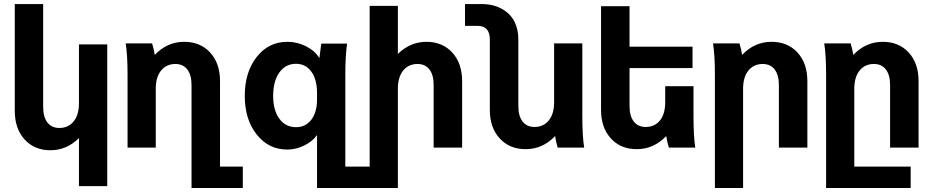

<svg xmlns="http://www.w3.org/2000/svg" viewBox="-20 -731 4609 951"><path d="M511.2 -511.2V190.9H371.1V-46.9Q309.6 13.2 230 13.2Q150.4 13.2 101.8 -40.3Q53.2 -93.8 53.2 -182.1V-710.9H193.8V-201.2Q193.8 -151.4 214.8 -124.3Q235.8 -97.2 273.9 -97.2Q318.4 -97.2 344.7 -129.6Q371.1 -162.1 371.1 -220.2V-511.2Z M602.5 -516.1H733.4Q742.2 -487.3 746.6 -459Q808.1 -523.9 892.6 -523.9Q972.2 -523.9 1021 -470.7Q1069.8 -417.5 1069.8 -329.1V94.2H1182.6V200.2H928.7V-310.1Q928.7 -359.9 907.7 -387Q886.7 -414.1 848.6 -414.1Q804.2 -414.1 777.8 -381.6Q751.5 -349.1 751.5 -291V0H611.8V-359.9Q611.8 -459 602.5 -516.1Z M1550.3 200.2V-62Q1527.8 -30.3 1486.8 -10.3Q1445.8 9.8 1403.3 9.8Q1310.5 9.8 1251.5 -64.7Q1192.4 -139.2 1192.4 -255.9Q1192.4 -374 1251.5 -449Q1310.5 -523.9 1403.3 -523.9Q1452.6 -523.9 1496.8 -501.2Q1541 -478.5 1562 -442.9Q1564.5 -463.9 1571.3 -515.1H1699.2Q1690.4 -457 1690.4 -359.9V94.2H1812V200.2ZM1550.3 -238.8V-270Q1550.3 -336.9 1522.2 -376Q1494.1 -415 1446.3 -415Q1394.5 -415 1363.8 -372.1Q1333 -329.1 1333 -255.9Q1333 -184.6 1363.8 -142.8Q1394.5 -101.1 1446.3 -101.1Q1494.1 -101.1 1522.2 -138.2Q1550.3 -175.3 1550.3 -238.8Z M1950.7 -702.1V-463.9Q2012.2 -523.9 2091.8 -523.9Q2171.4 -523.9 2220.2 -470.7Q2269 -417.5 2269 -329.1V0H2127.9V-310.1Q2127.9 -359.9 2106.9 -387Q2085.9 -414.1 2047.9 -414.1Q2003.4 -414.1 1977.1 -381.6Q1950.7 -349.1 1950.7 -291V200.2H1811V-702.1Z M2873.5 0H2742.2Q2734.4 -25.4 2729.5 -57.1Q2668 7.8 2583.5 7.8Q2503.9 7.8 2455.1 -45.4Q2406.2 -98.6 2406.2 -187V-535.2Q2406.2 -603 2345.2 -603H2283.2V-710.9H2364.3Q2423.8 -710.9 2466.3 -686.8Q2508.8 -662.6 2528.1 -624Q2547.4 -585.4 2547.4 -537.1V-206.1Q2547.4 -156.2 2568.4 -129.2Q2589.4 -102.1 2627.4 -102.1Q2671.9 -102.1 2698.2 -134.5Q2724.6 -167 2724.6 -225.1V-516.1H2864.3V-155.8Q2864.3 -57.1 2873.5 0Z M3423.8 0H3293Q3284.2 -28.3 3279.8 -57.1Q3218.3 7.8 3133.8 7.8Q3054.2 7.8 3005.6 -45.4Q2957 -98.6 2957 -187V-700.2H3098.1V-500H3410.2V-394H3098.1V-206.1Q3098.1 -156.2 3119.1 -129.2Q3140.1 -102.1 3178.2 -102.1Q3222.7 -102.1 3248.8 -134.3Q3274.9 -166.5 3274.9 -225.1V-304.2H3415V-155.8Q3415 -54.2 3423.8 0Z M3511.7 -516.1H3642.6Q3651.4 -487.3 3655.8 -459Q3717.3 -523.9 3801.8 -523.9Q3881.3 -523.9 3930.2 -470.7Q3979 -417.5 3979 -329.1V0H3837.9V-310.1Q3837.9 -359.9 3816.9 -387Q3795.9 -414.1 3757.8 -414.1Q3713.4 -414.1 3687 -381.6Q3660.6 -349.1 3660.6 -291V200.2H3521V-359.9Q3521 -459 3511.7 -516.1Z M4071.8 200.2V-359.9Q4071.8 -459 4062.5 -516.1H4193.4Q4202.1 -487.3 4206.5 -459Q4268.1 -523.9 4352.5 -523.9Q4432.1 -523.9 4481 -470.7Q4529.8 -417.5 4529.8 -329.1V0H4388.7V-310.1Q4388.7 -359.9 4367.7 -387Q4346.7 -414.1 4308.6 -414.1Q4264.2 -414.1 4237.8 -381.6Q4211.4 -349.1 4211.4 -291V94.2H4490.7V200.2Z"/></svg>

Font: LT Superior
Style: Bold
Weight: 400
Designer: Daniel Lyons
Foundry: LyonsType
Version: Version 1.000